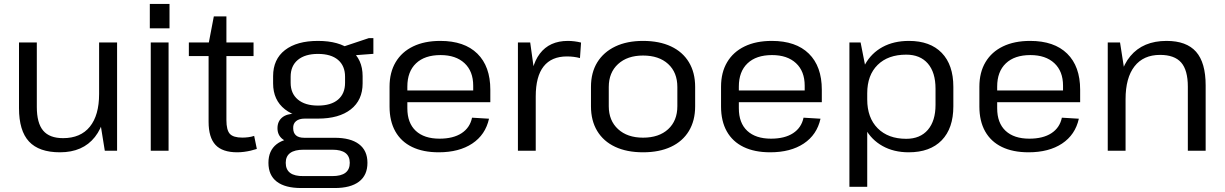

<svg xmlns="http://www.w3.org/2000/svg" viewBox="-20 -752 6111 958"><path d="M163.7 -218.8Q163.7 -137.8 195.4 -100.3Q227.1 -62.7 294.7 -62.7Q382 -62.7 428.3 -119.8Q474.5 -176.9 474.5 -283.3L513.7 -353.3V-286.8Q513.7 -144.9 453.5 -68.5Q393.3 7.9 279.2 7.9Q174.7 7.9 124.7 -45.9Q74.8 -99.7 74.8 -212.3V-540H163.7ZM564.2 0H502.9L474.5 -176.6V-540H564.2Z M821.1 -540V0H732.2V-540ZM825.8 -732.3V-610.6H727.5V-732.3Z M1163.7 7.9Q1089.5 7.9 1055.2 -29.1Q1020.8 -66.1 1020.8 -144.3V-533.6L1046.9 -670.2H1109.7V-152.9Q1109.7 -103 1126.8 -84.2Q1144 -65.4 1188.9 -65.4Q1203.4 -65.4 1218.5 -67.3Q1233.6 -69.1 1248.2 -73.9L1261.5 -8.9Q1247.1 -4.2 1230.8 -0.3Q1214.5 3.5 1197.2 5.7Q1180 7.9 1163.7 7.9ZM922.3 -540H1245.1V-472.2H922.3Z M1566.4 -160.2Q1461.1 -160.2 1401.9 -206.4Q1342.7 -252.7 1342.7 -335.9V-372Q1342.7 -456.2 1401.9 -502.1Q1461.1 -547.9 1566.4 -547.9Q1671.7 -547.9 1730.5 -502.1Q1789.3 -456.2 1789.3 -372V-335.9Q1789.3 -252.7 1730.5 -206.4Q1671.7 -160.2 1566.4 -160.2ZM1482.5 186.2Q1402.7 186.2 1361 154.3Q1319.4 122.4 1319.4 60.4Q1319.4 -0.6 1360.2 -32.5Q1401.1 -64.5 1482.3 -64.5H1650.2Q1729.3 -64.5 1771.3 -32.6Q1813.4 -0.7 1813.4 60.4Q1813.4 122.4 1771.3 154.3Q1729.3 186.2 1650.2 186.2ZM1638.6 126.6Q1725.2 126.6 1725.2 60.4Q1725.2 -5 1638.6 -5H1495Q1405.7 -5 1405.7 60.4Q1405.7 128.3 1495 126.6ZM1453.6 -39.8Q1411.9 -39.8 1388.2 -59.3Q1364.5 -78.8 1364.5 -112.3Q1364.5 -146.2 1387.5 -165.5Q1410.6 -184.9 1454.5 -184.9H1566.4V-160.2H1500.2Q1472.5 -160.2 1457.2 -147.6Q1441.9 -135 1442.9 -112.3Q1443 -88.7 1456.8 -76.6Q1470.5 -64.5 1498.5 -64.5H1566.4V-39.8ZM1566.4 -225.2Q1631.6 -225.2 1666.7 -255Q1701.7 -284.7 1701.7 -338.9V-369.2Q1701.7 -423.3 1666.7 -453.2Q1631.6 -483 1566.4 -483Q1502.2 -483 1466.2 -453.2Q1430.2 -423.3 1430.2 -369.2V-338.9Q1430.2 -285.6 1466.2 -255.4Q1502.2 -225.2 1566.4 -225.2ZM1680.4 -515.1 1820 -561.7H1843V-483.4L1680.4 -471Z M2169 7.9Q2090.9 7.9 2036.1 -18.7Q1981.3 -45.2 1952.5 -96.4Q1923.7 -147.6 1923.7 -220.5V-319.5Q1923.7 -390.7 1954.2 -441.9Q1984.6 -493.1 2041.4 -520.5Q2098.1 -547.9 2176.9 -547.9Q2297.1 -547.9 2361.8 -484.4Q2426.5 -420.8 2426.5 -304.5V-242.1H1995.5V-300.6H2355.2L2341.1 -277.6V-324.4Q2341.1 -396.4 2297.7 -436.8Q2254.3 -477.2 2178.1 -477.2Q2099.1 -477.2 2055.8 -435.9Q2012.5 -394.7 2012.5 -320.1V-211.9Q2012.5 -138.4 2054.5 -99.2Q2096.5 -60.1 2173.1 -60.1Q2241.3 -60.1 2283.1 -87.4Q2324.9 -114.7 2335.3 -164.8L2420 -159.7Q2402.1 -79.3 2336.3 -35.7Q2270.6 7.9 2169 7.9Z M2564.2 -540H2625.5L2653.1 -341.6V0H2564.2ZM2625.1 -297Q2625.1 -420.5 2673.5 -484.2Q2721.8 -547.9 2813.3 -547.9Q2829.4 -547.9 2846.2 -545.8Q2862.9 -543.8 2879.2 -539.6L2873.8 -462.2Q2843.8 -470.4 2808.6 -470.4Q2731.9 -470.4 2692.5 -420.6Q2653.1 -370.8 2653.1 -270.7Z M3188.5 7.9Q3107.5 7.9 3049.2 -19.5Q2990.9 -46.9 2959.8 -98.5Q2928.7 -150.1 2928.7 -221.4V-318.6Q2928.7 -389.9 2960.2 -441.1Q2991.8 -492.2 3050.1 -520.1Q3108.4 -547.9 3188.5 -547.9Q3269.7 -547.9 3328 -520.5Q3386.3 -493.1 3417.4 -441.5Q3448.5 -389.9 3448.5 -318.6V-221.4Q3448.5 -150.1 3417.4 -98.5Q3386.3 -46.9 3328 -19.5Q3269.7 7.9 3188.5 7.9ZM3188.5 -65.1Q3267.8 -65.1 3313.7 -107.3Q3359.7 -149.5 3359.7 -222.1V-317.9Q3359.7 -390.7 3313.7 -432.8Q3267.8 -474.9 3188.5 -474.9Q3110.3 -474.9 3063.9 -432.4Q3017.5 -389.9 3017.5 -317.9V-222.1Q3017.5 -150.3 3063.9 -107.7Q3110.3 -65.1 3188.5 -65.1Z M3823 7.9Q3744.9 7.9 3690.1 -18.7Q3635.3 -45.2 3606.5 -96.4Q3577.7 -147.6 3577.7 -220.5V-319.5Q3577.7 -390.7 3608.2 -441.9Q3638.6 -493.1 3695.4 -520.5Q3752.1 -547.9 3830.9 -547.9Q3951.1 -547.9 4015.8 -484.4Q4080.5 -420.8 4080.5 -304.5V-242.1H3649.5V-300.6H4009.2L3995.1 -277.6V-324.4Q3995.1 -396.4 3951.7 -436.8Q3908.3 -477.2 3832.1 -477.2Q3753.1 -477.2 3709.8 -435.9Q3666.5 -394.7 3666.5 -320.1V-211.9Q3666.5 -138.4 3708.5 -99.2Q3750.5 -60.1 3827.1 -60.1Q3895.3 -60.1 3937.1 -87.4Q3978.9 -114.7 3989.3 -164.8L4074 -159.7Q4056.1 -79.3 3990.3 -35.7Q3924.6 7.9 3823 7.9Z M4513.9 7.9Q4439.6 7.9 4383.5 -23.5Q4327.4 -54.8 4296.5 -112Q4265.6 -169.1 4265.5 -246V-298.4Q4265.6 -375.3 4296.7 -431.2Q4327.7 -487 4383.7 -517.5Q4439.7 -547.9 4515.1 -547.9Q4621.1 -547.9 4679 -488.1Q4736.8 -428.3 4736.8 -318.6V-221.4Q4736.8 -111.7 4678.7 -51.9Q4620.5 7.9 4513.9 7.9ZM4218.2 -540H4274.1L4307.1 -372.3V180H4218.2ZM4501.7 -59.4Q4571.2 -59.4 4609.6 -104.1Q4647.9 -148.8 4647.9 -228.6V-309.2Q4647.9 -390.7 4609.6 -435Q4571.2 -479.3 4501.7 -479.3Q4410.9 -479.3 4359 -428.1Q4307.1 -377 4307.1 -286.6V-255.7Q4307.1 -164.4 4359.3 -111.9Q4411.6 -59.4 4501.7 -59.4Z M5112 7.9Q5033.9 7.9 4979.1 -18.7Q4924.3 -45.2 4895.5 -96.4Q4866.7 -147.6 4866.7 -220.5V-319.5Q4866.7 -390.7 4897.2 -441.9Q4927.6 -493.1 4984.4 -520.5Q5041.1 -547.9 5119.9 -547.9Q5240.1 -547.9 5304.8 -484.4Q5369.5 -420.8 5369.5 -304.5V-242.1H4938.5V-300.6H5298.2L5284.1 -277.6V-324.4Q5284.1 -396.4 5240.7 -436.8Q5197.3 -477.2 5121.1 -477.2Q5042.1 -477.2 4998.8 -435.9Q4955.5 -394.7 4955.5 -320.1V-211.9Q4955.5 -138.4 4997.5 -99.2Q5039.5 -60.1 5116.1 -60.1Q5184.3 -60.1 5226.1 -87.4Q5267.9 -114.7 5278.3 -164.8L5363 -159.7Q5345.1 -79.3 5279.3 -35.7Q5213.6 7.9 5112 7.9Z M5906.8 -319.5Q5906.8 -402.2 5873.4 -440.2Q5840 -478.1 5768.2 -478.1Q5685.2 -478.1 5640.7 -421Q5596.1 -363.9 5596.1 -256.7L5556.8 -186.7V-253.2Q5556.8 -396 5620 -471.9Q5683.3 -547.9 5800.6 -547.9Q5900.1 -547.9 5947.9 -493.7Q5995.7 -439.5 5995.7 -326V0H5906.8ZM5507.2 -540H5568.5L5596.1 -363.4V0H5507.2Z"/></svg>

Font: Pathway Extreme 8pt Thin
Style: Regular
Weight: 100
Version: Version 1.001;gftools[0.9.26]